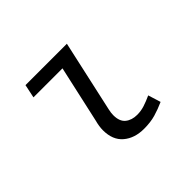

<svg xmlns="http://www.w3.org/2000/svg" viewBox="-116 -653 833 833"><g transform="rotate(-45 300.0 -237.0)"><path d="M347 12Q289 12 252.5 -19Q216 -50 216 -110Q216 -133 224 -163L282 -424H104L117 -486H371L298 -156Q296 -147 295 -139.5Q294 -132 294 -124Q294 -86 315 -69Q336 -52 369 -52Q392 -52 414 -59Q436 -66 462 -78L480 -20Q449 -6 418 3Q387 12 347 12Z"/></g></svg>

Font: Source Code Pro
Style: Italic
Weight: 400
Italic angle: -11°
Monospace: yes
Designer: Paul D. Hunt, Teo Tuominen
Foundry: Adobe Systems Incorporated
Version: Version 1.050;PS 1.000;hotconv 16.6.51;makeotf.lib2.5.65220